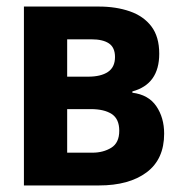

<svg xmlns="http://www.w3.org/2000/svg" viewBox="-20 -566 540 586"><path d="M53 0V-546H282Q334 -546 376 -531.5Q418 -517 442 -485.5Q466 -454 466 -402Q466 -309 384 -287V-283Q433 -277 457 -242Q481 -207 481 -158Q481 -80 427.5 -40Q374 0 282 0ZM185 -332H249Q288 -332 309.5 -346.5Q331 -361 331 -392Q331 -421 312.5 -433.5Q294 -446 259 -446H185ZM185 -100H262Q295 -100 319.5 -115Q344 -130 344 -167Q344 -203 321 -218Q298 -233 257 -233H185Z"/></svg>

Font: Noto Sans Mono ExtraCondensed
Style: Bold
Weight: 700
Width: 2
Designer: Monotype Design Team
Foundry: Monotype Imaging Inc.
Version: Version 2.014